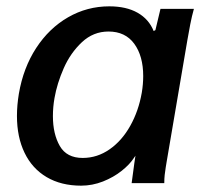

<svg xmlns="http://www.w3.org/2000/svg" viewBox="-20 -578 640 606"><path d="M33.5 -212Q33.5 -245.5 39.5 -282Q53.5 -364 94.2 -426.5Q135 -489 195 -523.5Q255 -558 325 -558Q378.5 -558 414.2 -537.8Q450 -517.5 465 -480L470.5 -483L486.5 -550H592Q585.5 -527 580.5 -501.2Q575.5 -475.5 571.5 -452L506 -67.5Q505.5 -63.5 503.2 -50.5Q501 -37.5 499.8 -25.8Q498.5 -14 498.5 0H395.5Q395.5 -0.5 404 -63L407.5 -86.5L403 -80Q389.5 -59 364 -38.8Q338.5 -18.5 305 -5.2Q271.5 8 236 8Q173 8 127.2 -19Q81.5 -46 57.5 -95.8Q33.5 -145.5 33.5 -212ZM427.5 -285.5Q432 -312.5 432 -338Q432 -401 403.8 -439.8Q375.5 -478.5 322.5 -478.5Q274.5 -478.5 238.5 -444.8Q202.5 -411 181.2 -362.8Q160 -314.5 152 -268.5Q147 -240 147 -211.5Q147 -155 168.8 -117.2Q190.5 -79.5 241 -79.5Q287 -79.5 326 -106.8Q365 -134 391.2 -181Q417.5 -228 427.5 -285.5Z"/></svg>

Font: JuliaMono SemiBoldItalic
Style: Regular
Weight: 600
Italic angle: -9°
Monospace: yes
Designer: cormullion
Foundry: corm
Version: Version 0.049; ttfautohint (v1.8.4)